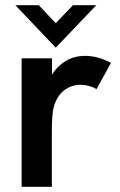

<svg xmlns="http://www.w3.org/2000/svg" viewBox="-20 -717 460 737"><path d="M179 0H63V-493H179.5V-430.5Q199 -462.5 231.5 -482.5Q264 -502.5 306.5 -502.5Q357 -502.5 406 -475.5L350.5 -375Q322 -391.5 288 -391.5Q256.5 -391.5 228.8 -372.2Q201 -353 187 -309Q179 -281 179 -215.5ZM194 -534 39 -697H129L194 -628L260 -697H349.5Z"/></svg>

Font: Acari Sans Neue
Style: Bold
Weight: 700
Designer: Alfredo Marco Pradil (font), Cristiano Sobral (main changes)
Foundry: Hanken Design Co. (font), Cristiano Sobral (main changes)
Version: Version 2.459;March 19, 2022;FontCreator 14.0.0.2808 64-bit;